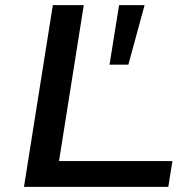

<svg xmlns="http://www.w3.org/2000/svg" viewBox="-20 -725 737 745"><path d="M73 0 185 -705H305L209 -100H649L633 0ZM405 -474 442 -705H541L478 -474Z"/></svg>

Font: Nunito Sans 10pt Expanded SemiBold
Style: Italic
Weight: 600
Width: 7
Italic angle: -9°
Designer: Vernon Adams
Foundry: Vernon Adams
Version: Version 3.101;gftools[0.9.27]